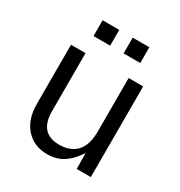

<svg xmlns="http://www.w3.org/2000/svg" viewBox="-163 -792 861 917"><g transform="rotate(30 267.0 -333.5)"><path d="M228 9.8Q154.8 9.8 110.4 -39.6Q65.9 -88.9 65.9 -174.8V-500H146V-180.2Q146 -58.1 254.9 -58.1Q315.9 -58.1 349.9 -94.2Q383.8 -130.4 383.8 -205.1V-500H463.9V0H386.2L384.8 -86.9Q355 -40.5 317.6 -15.4Q280.3 9.8 228 9.8ZM138.2 -589.8V-676.8H230V-589.8ZM304.2 -589.8V-676.8H396V-589.8Z"/></g></svg>

Font: TASA Orbiter Deck
Style: Regular
Weight: 400
Designer: Weizhong Zhang
Version: Version 1.000;Glyphs 3.1.2 (3151)